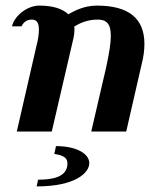

<svg xmlns="http://www.w3.org/2000/svg" viewBox="-20 -470 536 686"><path d="M116 172 111 196C252 196 299 146 299 113C299 78 251 52 180 52L174 80C207 85 221 94 221 114C221 164 165 172 116 172ZM165 0 243 -336C245 -346 246 -355 246 -364C246 -368 246 -372 245 -375C266 -388 293 -400 329 -400C359 -400 376 -387 376 -342C376 -316 370 -279 359 -228L306 0H431L486 -240C493 -267 496 -291 496 -313C496 -405 439 -450 326 -450C279 -450 244 -430 224 -419C204 -438 171 -450 120 -450C77 -450 31 -413 23 -376H57C65 -393 78 -400 94 -400C113 -400 119 -386 119 -364C119 -348 116 -327 110 -305L40 0Z"/></svg>

Font: Pfennig
Style: BoldItalic
Weight: 700
Italic angle: -13°
Version: Version 20100423